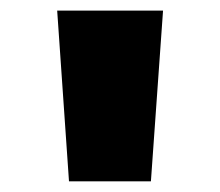

<svg xmlns="http://www.w3.org/2000/svg" viewBox="-20 -668 417 364"><path d="M110.8 -324.2 88.4 -647.9H289.1L266.1 -324.2Z"/></svg>

Font: Black Ops One
Style: Regular
Weight: 400
Designer: James Grieshaber, Eben Sorkin
Foundry: Sorkin Type Co.
Version: Version 1.004; ttfautohint (v1.8.4.7-5d5b)